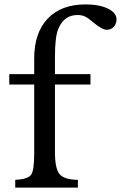

<svg xmlns="http://www.w3.org/2000/svg" viewBox="-20 -850 548 870"><path d="M22 -467V-514H135V-586Q135 -701 196 -765.5Q257 -830 368 -830Q430 -830 469 -811Q508 -792 508 -762Q508 -742 495.5 -728.5Q483 -715 464 -715Q443 -715 403 -748Q379 -769 364.5 -775.5Q350 -782 331 -782Q271 -782 245 -721Q229 -686 229 -592V-514H390V-467H229V-161Q229 -87 249.5 -61.5Q270 -36 333 -35V0H49V-35Q106 -38 120.5 -57.5Q135 -77 135 -153V-467Z"/></svg>

Font: Libre Baskerville
Style: Regular
Weight: 400
Designer: Pablo Impallari, Rodrigo Fuenzalida
Foundry: Pablo Impallari, Rodrigo Fuenzalida
Version: Version 1.000